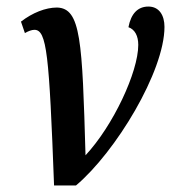

<svg xmlns="http://www.w3.org/2000/svg" viewBox="-20 -566 522 586"><path d="M145 0H212C333 -102 482 -348 482 -484C482 -519 466 -546 433 -546C401 -546 380 -525 372 -483C392 -476 402 -456 402 -429C402 -346 325 -182 241 -92C231 -442 227 -541 154 -543C119 -543 79 -527 44 -500L56 -465C66 -471 77 -475 85 -475C123 -475 130 -400 145 0Z"/></svg>

Font: Noto Serif Condensed Semi
Style: Italic
Weight: 600
Width: 3
Italic angle: -12°
Designer: Monotype Design Team
Foundry: Monotype Imaging Inc.
Version: Version 1.901